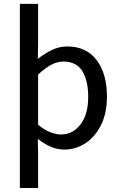

<svg xmlns="http://www.w3.org/2000/svg" viewBox="-20 -752 614 981"><path d="M81.5 208.5V-732.4H174.8V-536.1L173.3 -451.2Q206.1 -477.5 244.1 -496.1Q282.2 -514.6 322.8 -514.6Q421.4 -514.6 473.9 -444.8Q526.4 -375 526.4 -258.8Q526.4 -173.3 495.8 -112.5Q465.3 -51.8 415.8 -19.8Q366.2 12.2 309.1 12.2Q272.9 12.2 239.7 -2Q206.5 -16.1 173.3 -42.5L174.8 41.5V208.5ZM292 -64.9Q351.6 -64.9 391.1 -116Q430.7 -167 430.7 -257.3Q430.7 -338.9 400.9 -388.2Q371.1 -437.5 303.2 -437.5Q272.5 -437.5 241.2 -420.7Q210 -403.8 174.8 -371.1V-114.7Q207.5 -87.4 237.5 -76.2Q267.6 -64.9 292 -64.9Z"/></svg>

Font: Akatab Medium
Style: Regular
Weight: 500
Designer: SIL Global
Foundry: SIL Global
Version: Version 4.100